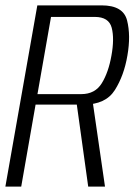

<svg xmlns="http://www.w3.org/2000/svg" viewBox="-36 -695 505 715"><path d="M-16 0H43L96.5 -305.5H276Q357.5 -305.5 391.8 -359.8Q426 -414 438.5 -488.5Q451.5 -563 437.2 -619Q423 -675 342.5 -675H103ZM292.5 0H355L307.5 -327.5L248 -320ZM103.5 -344.5 154 -632H317Q369.5 -632 380 -591.5Q390.5 -551 379 -488Q368 -425.5 343 -385Q318 -344.5 266.5 -344.5Z"/></svg>

Font: Anybody SemiCondensed Light
Style: Italic
Weight: 300
Width: 4
Italic angle: -10°
Version: Version 1.113;gftools[0.9.25]